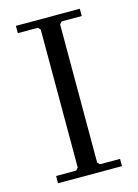

<svg xmlns="http://www.w3.org/2000/svg" viewBox="-103 -708 550 766"><g transform="rotate(-15 172.0 -325.0)"><path d="M304 0H40V-30H123L132 -40V-610L123 -620H40V-650H304V-620H221L212 -610V-40L221 -30H304Z"/></g></svg>

Font: EB Squaramond
Style: Regular
Weight: 400
Designer: Jake Brussel Faria
Foundry: Jake Brussel Faria
Version: Version 0.002